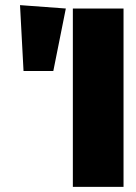

<svg xmlns="http://www.w3.org/2000/svg" viewBox="-20 -729 530 749"><path d="M58.1 -709 236.8 -695.8 188 -452.1H71.8ZM461.9 -695.8V0H264.2V-695.8Z"/></svg>

Font: Fira Sans Compressed Heavy
Style: Regular
Weight: 900
Width: 1
Designer: Carrois Corporate & Edenspiekermann AG
Foundry: Carrois Corporate GbR & Edenspiekermann AG
Version: Version 4.203;PS 004.203;hotconv 1.0.88;makeotf.lib2.5.64775